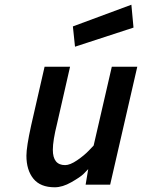

<svg xmlns="http://www.w3.org/2000/svg" viewBox="-20 -783 602 814"><path d="M212 11Q151 11 121.5 -25.5Q92 -62 92 -123Q92 -160 112 -251L169 -500H277L222 -259Q204 -187 204 -148Q204 -83 256 -83Q277 -83 307 -103.5Q337 -124 357 -145L377 -166L454 -500H562L447 0H343L354 -66Q346 -57 333 -44.5Q320 -32 282.5 -10.5Q245 11 212 11ZM298 -585 289 -671 537 -763 546 -666Z"/></svg>

Font: Titillium Web SemiBold
Style: Italic
Weight: 600
Italic angle: -13°
Version: Version 1.002;PS 57.000;hotconv 1.0.70;makeotf.lib2.5.55311